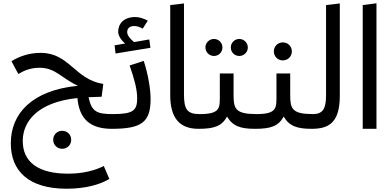

<svg xmlns="http://www.w3.org/2000/svg" viewBox="-20 -787 2390 1173"><path d="M387 366C501 366 591 341 648 306L614 227C560 255 485 274 396 274C215 274 119 204 119 74C119 -45 210 -163 453 -188C464 -61 530 0 663 0L683 -45L671 -90C573 -90 540 -103 521 -193L601 -196L611 -274C436 -302 404 -464 229 -464C163 -464 103 -446 50 -413L92 -335C127 -356 167 -373 222 -373C320 -373 355 -309 456 -263C174 -235 46 -93 46 89C46 255 152 366 387 366ZM360 122C391 122 415 98 415 67C415 36 391 12 360 12C329 12 305 36 305 67C305 98 329 122 360 122Z M663 0C846 0 900 -41 900 -182C900 -239 886 -331 858 -415L772 -387C802 -301 818 -239 818 -187C818 -113 795 -90 671 -90L643 -45ZM686 -460 899 -495 892 -546 799 -530C772 -552 757 -573 757 -591C757 -607 766 -628 800 -628C813 -628 829 -625 852 -612L883 -661C856 -675 829 -683 807 -683C736 -683 702 -642 702 -593C702 -571 717 -545 744 -521L680 -510Z M1020 -756V-205C1020 -70 1074 0 1192 0L1212 -45L1200 -90C1123 -90 1104 -119 1104 -211V-766Z M1172 -45 1192 0C1286 0 1335 -15 1367 -75C1402 -15 1452 0 1538 0L1558 -45L1546 -90C1419 -90 1407 -123 1407 -205V-338H1323V-205C1323 -129 1328 -90 1201 -90ZM1390 -497C1390 -468 1413 -445 1442 -445C1470 -445 1494 -468 1494 -497C1494 -526 1470 -549 1442 -549C1413 -549 1390 -526 1390 -497ZM1235 -497C1235 -468 1259 -445 1287 -445C1316 -445 1339 -468 1339 -497C1339 -526 1316 -549 1287 -549C1259 -549 1235 -526 1235 -497Z M1538 0C1632 0 1681 -15 1713 -75C1748 -15 1798 0 1884 0L1904 -45L1892 -90C1765 -90 1753 -123 1753 -205V-338H1669V-205C1669 -129 1674 -90 1547 -90L1518 -45ZM1653 -473C1653 -442 1677 -418 1708 -418C1739 -418 1763 -442 1763 -473C1763 -504 1739 -528 1708 -528C1677 -528 1653 -504 1653 -473Z M1884 0C1985 0 2056 -34 2056 -201V-766L1972 -756V-205C1972 -121 1951 -90 1892 -90L1864 -45Z M2280 0V-767L2196 -756V0Z"/></svg>

Font: FiraGO Unicode
Style: Regular
Weight: 400
Designer: bBox Type
Foundry: bBox Type GmbH
Version: Version 1.001;PS 001.001;hotconv 1.0.88;makeotf.lib2.5.64775